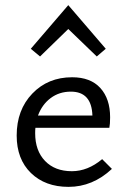

<svg xmlns="http://www.w3.org/2000/svg" viewBox="-20 -722 495 748"><path d="M246 -609 136 -502 100 -532 246 -702 392 -532 357 -502ZM378 -102 416 -64Q341 6 247 6Q156 6 100.5 -48Q45 -102 45 -194Q45 -294 106 -357.5Q167 -421 261 -421Q333 -421 371 -379Q409 -337 409 -265Q409 -238 406 -224H118Q117 -217 117 -203Q117 -135 155.5 -95Q194 -55 260 -55Q322 -55 378 -102ZM256 -365Q211 -365 177.5 -340Q144 -315 128 -272H340Q337 -365 256 -365Z"/></svg>

Font: EauTest Medium
Style: Regular
Weight: 500
Designer: Christian Thalmann (Catharsis Fonts)
Version: Version 0.001;PS 000.001;hotconv 1.0.88;makeotf.lib2.5.64775